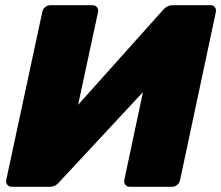

<svg xmlns="http://www.w3.org/2000/svg" viewBox="-20 -720 852 740"><path d="M26 0Q15 0 8.5 -7.5Q2 -15 4 -26L143 -674Q145 -685 154 -692.5Q163 -700 174 -700H336Q347 -700 353.5 -692.5Q360 -685 358 -674L281 -316L606 -679Q613 -688 623 -694Q633 -700 647 -700H791Q802 -700 808 -692.5Q814 -685 812 -674L674 -26Q672 -15 663 -7.5Q654 0 643 0H480Q470 0 463.5 -7.5Q457 -15 459 -26L531 -365L211 -21Q205 -13 195.5 -6.5Q186 0 170 0Z"/></svg>

Font: Rubik Light ExtraBold
Style: Italic
Weight: 800
Italic angle: -12°
Version: Version 2.104